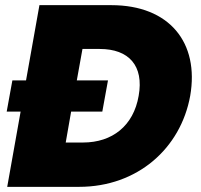

<svg xmlns="http://www.w3.org/2000/svg" viewBox="-20 -725 778 745"><path d="M6 -292H60L8 0H287C513 0 681 -149 718 -353C754 -560 637 -705 412 -705H133L81 -413H28ZM235 -172 256 -292H377L399 -413H278L300 -535H367C480 -535 539 -470 518 -353C498 -237 416 -172 302 -172Z"/></svg>

Font: SVN-Poppins ExtraBold
Style: Italic
Weight: 800
Italic angle: -10°
Designer: Ninad Kale (Devanagari), Jonny Pinhorn (Latin)
Foundry: Indian Type Foundry
Version: Version 3.002 2017